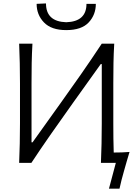

<svg xmlns="http://www.w3.org/2000/svg" viewBox="-20 -974 818 1148"><path d="M376 -794Q287 -794 243 -839.8Q199 -885.5 199 -951L255 -953.5Q255 -845 376 -841Q497 -845 497 -951H553Q553 -885.5 510.2 -839.8Q467.5 -794 376 -794ZM94.5 0Q97 -60 98.2 -115.2Q99.5 -170.5 99.5 -236.5V-475Q99.5 -541 98.2 -597Q97 -653 94.5 -713H174Q170.5 -652.5 169.5 -596.8Q168.5 -541 168.5 -474.5V-123H174.5L340.5 -355Q401.5 -440 463.8 -529.2Q526 -618.5 588.5 -713H663Q659.5 -653 658.5 -597Q657.5 -541 657.5 -475V-236.5Q657.5 -188 658 -145.8Q658.5 -103.5 660 -62Q684.5 -62 709.2 -62.8Q734 -63.5 754.5 -65.5Q745 -34.5 737 -6.5Q729 21.5 721.5 48Q714 74.5 707 101Q700 127.5 694.5 154H631.5L672.5 0H583.5Q586 -60 587.2 -115.5Q588.5 -171 588.5 -236.5V-591H582.5L416.5 -359Q341.5 -254 280.5 -166.5Q219.5 -79 167.5 0Z"/></svg>

Font: Commissioner Flair Light
Style: Regular
Weight: 300
Designer: Kostas Bartsokas
Foundry: Kostas Bartsokas
Version: Version 1.000; ttfautohint (v1.8.3)